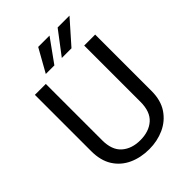

<svg xmlns="http://www.w3.org/2000/svg" viewBox="-255 -1025 1159 1159"><g transform="rotate(-45 324.0 -445.5)"><path d="M489.3 -710.9H583V-230Q583 -149.9 547.4 -96.7Q511.7 -43.5 452.9 -16.8Q394 9.8 325.2 9.8Q252.9 9.8 194.6 -16.8Q136.2 -43.5 102.3 -96.7Q68.4 -149.9 68.4 -230V-710.9H161.6V-230Q161.6 -146.5 206.8 -106.7Q252 -66.9 325.2 -66.9Q399.4 -66.9 444.3 -106.7Q489.3 -146.5 489.3 -230ZM340.8 -753.4 453.1 -901.4H554.2L423.3 -753.4ZM204.1 -753.4 287.1 -901.4H383.8L277.3 -753.4Z"/></g></svg>

Font: Vazirmatn RD UI
Style: Regular
Weight: 400
Designer: Saber Rastikerdar
Foundry: Saber Rastikerdar
Version: Version 33.003